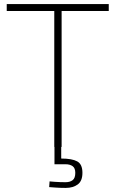

<svg xmlns="http://www.w3.org/2000/svg" viewBox="-20 -720 566 941"><path d="M246 0V-666H13V-700H513V-666H282V0ZM302 201Q278 201 255.5 199.5Q233 198 221 197L223 169Q233 170 246.5 171Q260 172 274.5 172.5Q289 173 301 173Q323 173 336 163Q349 153 349 127Q349 104 336 94.5Q323 85 301 85H247V-1H280V57Q333 57 358.5 71Q384 85 384 127Q384 167 361 184Q338 201 302 201Z"/></svg>

Font: TitilliumWeb ExtraLight
Style: Regular
Weight: 400
Designer: Mohamed Gaber, Accademia di Belle Arti di Urbino and others
Foundry: Kief Type Foundry, Accademia di Belle Arti di Urbino and others
Version: Version 3.000; ttfautohint (v1.8.2)